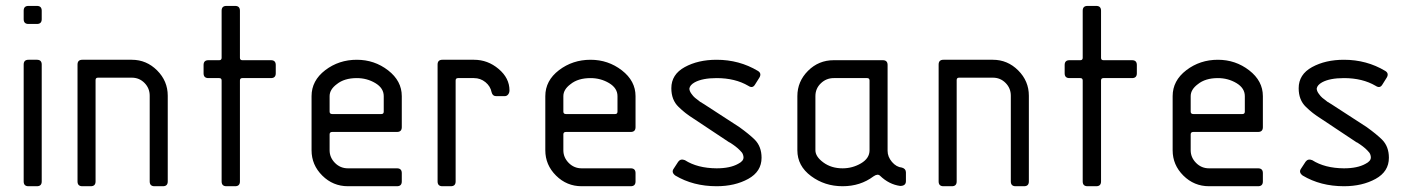

<svg xmlns="http://www.w3.org/2000/svg" viewBox="-20 -645 4893 665"><path d="M62 -16.6V-421.4Q62 -438 78.6 -438H107.9Q124.5 -438 124.5 -421.4V-16.6Q124.5 0 107.9 0H78.6Q62 0 62 -16.6ZM62 -578.6V-607.9Q62 -624.5 78.6 -624.5H107.9Q124.5 -624.5 124.5 -607.9V-578.6Q124.5 -562 107.9 -562H78.6Q62 -562 62 -578.6Z M561 -313.5V-16.6Q561 0 544.4 0H515.1Q498.5 0 498.5 -16.6V-313.5Q498.5 -339.4 480.5 -357.7Q462.4 -376 436.5 -376H319.3Q311 -376 311 -367.7V-16.6Q311 0 294.4 0H265.1Q248.5 0 248.5 -16.6V-421.4Q248.5 -438 265.1 -438H436.5Q487.3 -438 524.2 -401.1Q561 -364.3 561 -313.5Z M747.6 -16.6V-366.2Q747.6 -374.5 739.3 -374.5H701.7Q685.1 -374.5 685.1 -391.1V-419.9Q685.1 -436.5 701.7 -436.5H739.3Q747.6 -436.5 747.6 -444.8V-607.9Q747.6 -624.5 764.2 -624.5H794.4Q811 -624.5 811 -607.9V-444.8Q811 -436.5 819.3 -436.5H918.5Q935.1 -436.5 935.1 -419.9V-391.1Q935.1 -374.5 918.5 -374.5H819.3Q811 -374.5 811 -366.2V-16.6Q811 0 794.4 0H764.2Q747.6 0 747.6 -16.6Z M1130.9 -250H1300.8Q1309.1 -250 1309.1 -258.3V-312Q1309.1 -339.8 1280 -357.2Q1251 -374.5 1215.8 -374.5Q1172.4 -374.5 1146.5 -353.5Q1121.6 -335 1121.6 -312V-258.3Q1121.6 -250 1130.9 -250ZM1371.6 -312V-204.6Q1371.6 -188 1355 -188H1130.9Q1121.6 -188 1121.6 -179.7V-124.5Q1121.6 -99.6 1140.1 -80.8Q1158.7 -62 1185.1 -62H1355Q1371.6 -62 1371.6 -45.4V-16.6Q1371.6 0 1355 0H1185.1Q1133.3 0 1096.2 -36.9Q1059.1 -73.7 1059.1 -124.5V-312Q1059.1 -365.7 1106.4 -401.9Q1153.8 -438 1215.8 -438Q1276.9 -438 1324.2 -401.4Q1371.6 -364.7 1371.6 -312Z M1495.6 -16.6V-421.4Q1495.6 -438 1512.2 -438H1621.6Q1669.4 -438 1707 -406.2Q1744.6 -374.5 1744.6 -332Q1744.6 -323.7 1740 -317.9Q1735.4 -312 1728 -312H1698.2Q1686 -312 1682.6 -325.7Q1678.7 -346.2 1661.4 -360.4Q1644 -374.5 1621.6 -374.5H1566.4Q1558.1 -374.5 1558.1 -366.2V-16.6Q1558.1 0 1541.5 0H1512.2Q1495.6 0 1495.6 -16.6Z M1940.4 -250H2110.4Q2118.7 -250 2118.7 -258.3V-312Q2118.7 -339.8 2089.6 -357.2Q2060.5 -374.5 2025.4 -374.5Q1981.9 -374.5 1956.1 -353.5Q1931.2 -335 1931.2 -312V-258.3Q1931.2 -250 1940.4 -250ZM2181.2 -312V-204.6Q2181.2 -188 2164.6 -188H1940.4Q1931.2 -188 1931.2 -179.7V-124.5Q1931.2 -99.6 1949.7 -80.8Q1968.3 -62 1994.6 -62H2164.6Q2181.2 -62 2181.2 -45.4V-16.6Q2181.2 0 2164.6 0H1994.6Q1942.9 0 1905.8 -36.9Q1868.7 -73.7 1868.7 -124.5V-312Q1868.7 -365.7 1916 -401.9Q1963.4 -438 2025.4 -438Q2086.4 -438 2133.8 -401.4Q2181.2 -364.7 2181.2 -312Z M2605 -399.4Q2618.7 -391.1 2610.4 -376.5L2594.7 -351.6Q2586.4 -337.9 2571.8 -347.7Q2526.4 -374.5 2461.9 -374.5Q2413.1 -374.5 2386.2 -359.9Q2369.6 -350.6 2367.7 -338.4Q2367.7 -330.1 2374.5 -320.6Q2381.3 -311 2387 -306.4Q2392.6 -301.8 2404.8 -292.5L2418.5 -284.2L2541 -204.6Q2574.2 -180.7 2593.8 -161.6Q2617.7 -137.7 2617.7 -98.6Q2617.7 -50.8 2571.5 -25.4Q2525.4 0 2461.9 0Q2380.9 0 2318.8 -37.1Q2304.2 -48.3 2313.5 -61L2329.1 -85Q2337.4 -96.2 2352.1 -90.3Q2395.5 -62.5 2461.9 -62Q2508.8 -62 2536.6 -77.6Q2555.2 -86.9 2555.2 -99.6Q2555.2 -103.5 2553.7 -108.4Q2552.2 -113.3 2549.6 -116.7Q2546.9 -120.1 2542.7 -124.3Q2538.6 -128.4 2535.6 -131.1Q2532.7 -133.8 2527.3 -137.9Q2522 -142.1 2519.5 -143.6Q2517.1 -145 2512 -148.7Q2506.8 -152.3 2505.4 -152.3L2383.3 -233.4Q2352.1 -252.9 2330.1 -274.9Q2305.2 -298.8 2305.2 -339.4Q2305.2 -387.2 2351.6 -412.6Q2397.9 -438 2461.9 -438Q2540.5 -438 2605 -399.4Z M3054.2 -419.9V-122.6Q3054.2 -102.1 3069.3 -84.2Q3084.5 -66.4 3104 -64.5Q3117.7 -60.5 3117.7 -47.9V-17.6Q3117.7 -1 3097.7 -1Q3059.1 -6.3 3028.3 -36.1Q3020 -44.4 3005.4 -34.2Q2960 0 2898.4 0Q2836.4 0 2789.1 -35.2Q2741.7 -70.3 2741.7 -124.5V-312Q2741.7 -362.8 2778.6 -399.7Q2815.4 -436.5 2867.7 -436.5H3037.6Q3054.2 -436.5 3054.2 -419.9ZM2991.7 -124.5V-366.2Q2991.7 -374.5 2983.4 -374.5H2867.7Q2841.8 -374.5 2823 -356.4Q2804.2 -338.4 2804.2 -312V-124.5Q2804.2 -102.5 2831.8 -82.3Q2859.4 -62 2898.4 -62Q2932.6 -62 2962.2 -79.3Q2991.7 -96.7 2991.7 -124.5Z M3543.5 -313.5V-16.6Q3543.5 0 3526.9 0H3497.6Q3481 0 3481 -16.6V-313.5Q3481 -339.4 3462.9 -357.7Q3444.8 -376 3418.9 -376H3301.8Q3293.5 -376 3293.5 -367.7V-16.6Q3293.5 0 3276.9 0H3247.6Q3231 0 3231 -16.6V-421.4Q3231 -438 3247.6 -438H3418.9Q3469.7 -438 3506.6 -401.1Q3543.5 -364.3 3543.5 -313.5Z M3730 -16.6V-366.2Q3730 -374.5 3721.7 -374.5H3684.1Q3667.5 -374.5 3667.5 -391.1V-419.9Q3667.5 -436.5 3684.1 -436.5H3721.7Q3730 -436.5 3730 -444.8V-607.9Q3730 -624.5 3746.6 -624.5H3776.9Q3793.5 -624.5 3793.5 -607.9V-444.8Q3793.5 -436.5 3801.8 -436.5H3900.9Q3917.5 -436.5 3917.5 -419.9V-391.1Q3917.5 -374.5 3900.9 -374.5H3801.8Q3793.5 -374.5 3793.5 -366.2V-16.6Q3793.5 0 3776.9 0H3746.6Q3730 0 3730 -16.6Z M4113.3 -250H4283.2Q4291.5 -250 4291.5 -258.3V-312Q4291.5 -339.8 4262.5 -357.2Q4233.4 -374.5 4198.2 -374.5Q4154.8 -374.5 4128.9 -353.5Q4104 -335 4104 -312V-258.3Q4104 -250 4113.3 -250ZM4354 -312V-204.6Q4354 -188 4337.4 -188H4113.3Q4104 -188 4104 -179.7V-124.5Q4104 -99.6 4122.6 -80.8Q4141.1 -62 4167.5 -62H4337.4Q4354 -62 4354 -45.4V-16.6Q4354 0 4337.4 0H4167.5Q4115.7 0 4078.6 -36.9Q4041.5 -73.7 4041.5 -124.5V-312Q4041.5 -365.7 4088.9 -401.9Q4136.2 -438 4198.2 -438Q4259.3 -438 4306.6 -401.4Q4354 -364.7 4354 -312Z M4777.8 -399.4Q4791.5 -391.1 4783.2 -376.5L4767.6 -351.6Q4759.3 -337.9 4744.6 -347.7Q4699.2 -374.5 4634.8 -374.5Q4585.9 -374.5 4559.1 -359.9Q4542.5 -350.6 4540.5 -338.4Q4540.5 -330.1 4547.4 -320.6Q4554.2 -311 4559.8 -306.4Q4565.4 -301.8 4577.6 -292.5L4591.3 -284.2L4713.9 -204.6Q4747.1 -180.7 4766.6 -161.6Q4790.5 -137.7 4790.5 -98.6Q4790.5 -50.8 4744.4 -25.4Q4698.2 0 4634.8 0Q4553.7 0 4491.7 -37.1Q4477.1 -48.3 4486.3 -61L4502 -85Q4510.3 -96.2 4524.9 -90.3Q4568.4 -62.5 4634.8 -62Q4681.6 -62 4709.5 -77.6Q4728 -86.9 4728 -99.6Q4728 -103.5 4726.6 -108.4Q4725.1 -113.3 4722.4 -116.7Q4719.7 -120.1 4715.6 -124.3Q4711.4 -128.4 4708.5 -131.1Q4705.6 -133.8 4700.2 -137.9Q4694.8 -142.1 4692.4 -143.6Q4689.9 -145 4684.8 -148.7Q4679.7 -152.3 4678.2 -152.3L4556.2 -233.4Q4524.9 -252.9 4502.9 -274.9Q4478 -298.8 4478 -339.4Q4478 -387.2 4524.4 -412.6Q4570.8 -438 4634.8 -438Q4713.4 -438 4777.8 -399.4Z"/></svg>

Font: GOSTRUS
Style: type_B
Weight: 400
Designer: Юрий и Татьяна Кривогуз
Version: Version 02.00